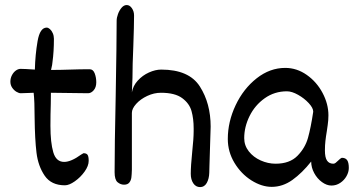

<svg xmlns="http://www.w3.org/2000/svg" viewBox="-20 -745 1432 777"><path d="M93.3 -368.7Q75.7 -367.7 63.5 -367.7Q56.6 -367.7 46.6 -373.5Q36.6 -379.4 29.3 -390.1Q22 -400.9 22 -414.6Q22 -428.2 28.1 -440.2Q34.2 -452.1 43.7 -459.2Q53.2 -466.3 63.5 -466.3Q79.1 -466.3 121.1 -463.4Q122.6 -523.9 132.1 -578.6Q141.6 -633.3 168.9 -633.3Q175.3 -633.3 182.1 -627.2Q189 -621.1 193.6 -610.6Q198.2 -600.1 198.2 -587.9Q198.2 -536.1 192.4 -494.1L190.9 -481.9L186.5 -461.9Q204.1 -461.9 228 -462.4Q252 -462.9 264.6 -463.4Q303.7 -464.8 342.8 -464.8Q356.9 -464.8 363.3 -448Q369.6 -431.2 369.6 -412.1Q369.6 -391.6 359.1 -379.6Q348.6 -367.7 336.4 -367.7L186 -369.6L185.5 -324.7Q184.1 -283.7 184.1 -235.8Q184.1 -168 195.6 -128.9Q207 -89.8 239.7 -89.8Q267.6 -89.8 308.6 -119.6Q317.4 -125 317.9 -125Q330.1 -125 334.5 -118.2Q338.9 -111.3 338.9 -94.2Q338.9 -73.7 322.3 -50.5Q305.7 -27.3 282.7 -11.2Q259.8 4.9 242.7 4.9Q187.5 4.9 160.9 -33.9Q134.3 -72.8 127.7 -127Q121.1 -181.2 120.1 -267.6Q120.1 -335.4 116.2 -369.6Q108.9 -369.6 93.3 -368.7Z M763.7 -225.6Q763.7 -264.6 755.1 -295.4Q746.6 -326.2 717.3 -347.9Q688 -369.6 631.3 -369.6Q603 -369.6 575.7 -356.7Q548.3 -343.8 531 -324.5Q513.7 -305.2 513.7 -288.1V-58.6Q513.2 -39.1 511.7 -27.1Q510.3 -15.1 503.4 -6.3Q496.6 2.4 481.9 2.4Q467.8 2.4 455.8 -7.6Q443.8 -17.6 443.8 -48.3Q443.8 -156.7 448.2 -356.4Q452.1 -576.2 452.1 -661.6Q452.1 -673.3 457.5 -688.2Q462.9 -703.1 472.2 -713.9Q481.4 -724.6 492.7 -724.6Q504.9 -724.6 513.7 -711.9Q522.5 -699.2 522.5 -682.6V-680.7Q522.5 -642.6 519.5 -557.6Q516.1 -482.4 516.1 -430.2L513.7 -371.1Q518.1 -397.5 537.4 -418.7Q556.6 -439.9 582.8 -451.7Q608.9 -463.4 632.3 -463.4Q745.1 -463.4 788.8 -395Q832.5 -326.7 832.5 -232.4L827.6 -73.2Q827.6 -70.3 826.9 -45.9Q826.2 -21.5 816.7 -4.6Q807.1 12.2 790 12.2Q772.5 12.2 762.2 -3.2Q752 -18.6 752 -41.5Q752 -73.2 757.8 -129.9Q763.7 -184.6 763.7 -214.4Z M1391.6 -65.4Q1391.6 -48.8 1382.3 -32.2Q1373 -15.6 1356.9 -4.9Q1340.8 5.9 1321.3 5.9Q1302.2 5.9 1283 -8.1Q1263.7 -22 1251.5 -44.7Q1239.3 -67.4 1239.3 -91.3Q1202.6 -44.9 1163.3 -16.8Q1124 11.2 1079.6 11.2Q1039.1 11.2 997.3 -15.1Q955.6 -41.5 928.7 -86.2Q901.9 -130.9 901.9 -182.6Q901.9 -252.4 933.6 -319.3Q965.3 -386.2 1018.8 -428.2Q1072.3 -470.2 1134.3 -470.2Q1181.2 -470.2 1221.4 -441.9Q1261.7 -413.6 1285.4 -368.9Q1309.1 -324.2 1309.1 -278.3Q1309.1 -258.8 1306.2 -239.3Q1303.2 -219.7 1302.7 -214.8Q1298.8 -191.9 1296.9 -174.3Q1294.9 -156.7 1294.9 -136.2Q1294.9 -107.4 1303.5 -95Q1312 -82.5 1329.1 -82.5Q1333.5 -82.5 1338.1 -85.9Q1342.8 -89.4 1349.1 -95.7Q1350.1 -96.7 1354.7 -100.8Q1359.4 -105 1363.3 -106.4Q1378.4 -106.4 1385 -96.7Q1391.6 -86.9 1391.6 -65.4ZM1247.6 -293Q1247.6 -308.1 1229.5 -327.6Q1211.4 -347.2 1186.3 -361.3Q1161.1 -375.5 1141.1 -375.5Q1090.8 -375.5 1051.3 -347.4Q1011.7 -319.3 990 -275.4Q968.3 -231.4 968.3 -186Q968.3 -156.2 986.8 -132.6Q1005.4 -108.9 1034.9 -95.7Q1064.5 -82.5 1095.2 -82.5Q1152.3 -82.5 1183.6 -114.3Q1214.8 -146 1226.3 -186.8Q1237.8 -227.5 1247.6 -293Z"/></svg>

Font: Dekko
Style: Regular
Weight: 400
Designer: Multiple
Foundry: Sorkin Type
Version: Version 2.001